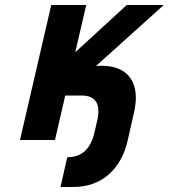

<svg xmlns="http://www.w3.org/2000/svg" viewBox="-20 -560 675 768"><path d="M491 1Q471 89 414 138.5Q357 188 272 188H222L249 69Q336 69 358 -31L369 -78Q391 -178 306 -178H241L200 0H60L185 -540H325L281 -351L487 -540H635L364 -296L384 -297Q468 -297 502 -247Q536 -197 516 -110Z"/></svg>

Font: Miedinger
Style: Bold-Italic
Weight: 700
Italic angle: -13°
Version: Version 001.000